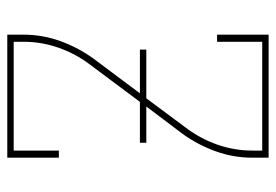

<svg xmlns="http://www.w3.org/2000/svg" viewBox="-138 -638 775 540"><g transform="rotate(90 250.0 -367.5)"><path d="M77 0V-46Q77 -99 95 -149Q113 -199 144 -242L242 -373H119V-391H256L340 -504Q370 -544 386.5 -591.5Q403 -639 403 -689V-717H97V-590H77V-735H423V-689Q423 -636 405 -586Q387 -536 356 -493L279 -391H381V-373H266L160 -231Q130 -191 113.5 -143.5Q97 -96 97 -46V-18H403V-145H423V0Z"/></g></svg>

Font: Iosevka Curly Slab Thin
Style: Regular
Weight: 100
Monospace: yes
Designer: Belleve Invis
Foundry: Belleve Invis
Version: Version 22.1.2; ttfautohint (v1.8.4)